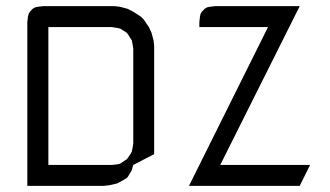

<svg xmlns="http://www.w3.org/2000/svg" viewBox="-20 -604 1073 624"><path d="M594.2 0 851.1 -516.1H627.9V-532.2L629.9 -549.8L631.8 -559.1L636.2 -565.9L645 -575.2L652.8 -580.1L662.1 -582L679.2 -584H954.1L695.8 -67.9H987.8L954.1 0ZM68.8 0V-532.2L70.8 -549.8L73.2 -559.1L77.1 -565.9L85.9 -575.2L94.2 -580.1L103 -582L120.1 -584H352.1L370.1 -582L395 -575.2L413.1 -565.9L438 -549.8L446.8 -541L463.9 -516.1L472.2 -498L479 -473.1L481 -455.1V-103L413.1 -67.9L408.2 -50.8L403.8 -43L395 -28.8L391.1 -24.9L377.9 -17.1L360.8 -7.8L335 -2L317.9 0ZM137.2 -67.9H342.8L360.8 -69.8L370.1 -71.8L377.9 -77.1L391.1 -85.9L395 -89.8L403.8 -103L408.2 -110.8L410.2 -120.1L413.1 -137.2V-445.8L410.2 -463.9L408.2 -473.1L403.8 -480L395 -494.1L391.1 -498L377.9 -506.8L370.1 -511.2L360.8 -513.2L342.8 -516.1H137.2Z"/></svg>

Font: Petahja
Style: Regular
Weight: 400
Designer: T. Christopher White
Version: Version 1.1